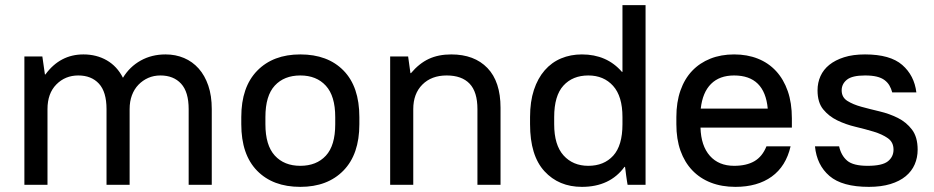

<svg xmlns="http://www.w3.org/2000/svg" viewBox="-20 -720 3640 748"><path d="M75 -500H145L155 -430H157Q214 -508 305 -508Q356 -508 396 -485Q436 -462 459 -417Q485 -460 528 -484Q571 -508 625 -508Q664 -508 697 -494Q730 -480 754 -453Q778 -426 791.5 -386.5Q805 -347 805 -295V0H715V-295Q715 -362 685.5 -394Q656 -426 605 -426Q579 -426 557.5 -416.5Q536 -407 519.5 -390Q503 -373 494 -349Q485 -325 485 -295V0H395V-295Q395 -362 365.5 -394Q336 -426 285 -426Q234 -426 199.5 -391Q165 -356 165 -295V0H75Z M1150 8Q1043 8 981.5 -55Q920 -118 920 -236V-264Q920 -381 982 -444.5Q1044 -508 1150 -508Q1257 -508 1318.5 -445Q1380 -382 1380 -264V-236Q1380 -119 1318 -55.5Q1256 8 1150 8ZM1150 -74Q1213 -74 1249.5 -113.5Q1286 -153 1286 -236V-264Q1286 -346 1249.5 -386Q1213 -426 1150 -426Q1087 -426 1050.5 -386.5Q1014 -347 1014 -264V-236Q1014 -154 1050.5 -114Q1087 -74 1150 -74Z M1500 -500H1570L1579 -435H1581Q1613 -473 1650.5 -490.5Q1688 -508 1738 -508Q1828 -508 1879 -455Q1930 -402 1930 -300V0H1840V-295Q1840 -362 1809.5 -394Q1779 -426 1720 -426Q1661 -426 1625.5 -390.5Q1590 -355 1590 -295V0H1500Z M2247 8Q2157 8 2101 -53Q2045 -114 2045 -236V-264Q2045 -324 2060 -369.5Q2075 -415 2102 -446Q2129 -477 2166 -492.5Q2203 -508 2247 -508Q2344 -508 2403 -440H2405V-700H2495V0H2425Q2424 -5 2422.5 -15Q2421 -25 2419.5 -35.5Q2418 -46 2417 -55.5Q2416 -65 2415 -70H2413Q2356 8 2247 8ZM2272 -74Q2333 -74 2369 -113.5Q2405 -153 2405 -236V-264Q2405 -345 2368.5 -385.5Q2332 -426 2272 -426Q2211 -426 2175 -386.5Q2139 -347 2139 -264V-236Q2139 -155 2175.5 -114.5Q2212 -74 2272 -74Z M2845 8Q2792 8 2749.5 -8.5Q2707 -25 2677 -56.5Q2647 -88 2631 -133Q2615 -178 2615 -236V-264Q2615 -322 2631 -367.5Q2647 -413 2676.5 -444Q2706 -475 2747.5 -491.5Q2789 -508 2840 -508Q2891 -508 2932.5 -491.5Q2974 -475 3003.5 -443Q3033 -411 3049 -365Q3065 -319 3065 -259V-223H2709Q2711 -152 2745.5 -113Q2780 -74 2840 -74Q2888 -74 2919 -92Q2950 -110 2966 -150H3060Q3042 -72 2986.5 -32Q2931 8 2845 8ZM2840 -426Q2783 -426 2750 -393Q2717 -360 2710 -297H2971Q2959 -426 2840 -426Z M3365 8Q3261 8 3211.5 -34.5Q3162 -77 3155 -150H3249Q3257 -114 3280.5 -94Q3304 -74 3360 -74Q3417 -74 3439 -91.5Q3461 -109 3461 -137Q3461 -166 3439 -181.5Q3417 -197 3384 -207Q3351 -217 3313 -226Q3275 -235 3242 -251Q3209 -267 3187 -294Q3165 -321 3165 -368Q3165 -398 3176.5 -423.5Q3188 -449 3211 -467.5Q3234 -486 3268.5 -497Q3303 -508 3350 -508Q3448 -508 3495 -467Q3542 -426 3550 -360H3456Q3452 -375 3445 -387Q3438 -399 3426 -408Q3414 -417 3395.5 -421.5Q3377 -426 3350 -426Q3300 -426 3279.5 -409.5Q3259 -393 3259 -368Q3259 -341 3281 -327Q3303 -313 3336 -304Q3369 -295 3407 -286Q3445 -277 3478 -260.5Q3511 -244 3533 -215Q3555 -186 3555 -137Q3555 -106 3543.5 -79.5Q3532 -53 3508.5 -33.5Q3485 -14 3449 -3Q3413 8 3365 8Z"/></svg>

Font: PT Root UI Medium
Style: Regular
Weight: 500
Designer: Vitaly Kuzmin
Foundry: ParaType Ltd.
Version: Version 2.001G